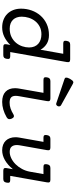

<svg xmlns="http://www.w3.org/2000/svg" viewBox="538 -1250 722 1839"><g transform="rotate(90 899.5 -330.0)"><path d="M518.1 -66.4Q534.7 -66.4 540.5 -59.1Q546.4 -51.8 543 -33.2Q540 -14.6 531.7 -7.3Q523.4 0 506.8 0H429.2Q412.6 0 406.5 -7.3Q400.4 -14.6 403.8 -33.2L410.2 -67.4Q373 -29.3 331.1 -9.3Q289.1 10.7 241.7 10.7Q202.1 10.7 169.2 -2Q136.2 -14.6 112.5 -38.3Q88.9 -62 75.7 -95.5Q62.5 -128.9 62.5 -170.9Q62.5 -223.1 79.6 -271.2Q96.7 -319.3 129.2 -356.4Q161.6 -393.6 208.5 -415.5Q255.4 -437.5 315.4 -437.5Q364.3 -437.5 399.2 -416Q434.1 -394.5 456.1 -356.4L494.6 -574.2H396Q379.4 -574.2 373.5 -581.5Q367.7 -588.9 371.1 -607.4Q374.5 -626 382.8 -633.3Q391.1 -640.6 407.7 -640.6H548.8Q565.4 -640.6 571.3 -633.3Q577.1 -626 573.7 -607.4L478 -66.4ZM254.4 -61.5Q299.8 -61.5 333.7 -78.6Q367.7 -95.7 389.9 -122.6Q412.1 -149.4 423.1 -182.4Q434.1 -215.3 434.1 -247.1Q434.1 -275.4 425 -297.4Q416 -319.3 399.4 -334.5Q382.8 -349.6 359.4 -357.4Q335.9 -365.2 307.6 -365.2Q266.6 -365.2 235.1 -348.9Q203.6 -332.5 182.4 -305.9Q161.1 -279.3 150.1 -245.4Q139.2 -211.4 139.2 -176.8Q139.2 -150.9 146.5 -129.6Q153.8 -108.4 168.5 -93.3Q183.1 -78.1 204.6 -69.8Q226.1 -61.5 254.4 -61.5Z M745.1 -384.8Q728.5 -384.8 722.9 -392.1Q717.3 -399.4 720.2 -418Q723.6 -436.5 731.9 -443.8Q740.2 -451.2 756.8 -451.2H922.9Q939.5 -451.2 945.3 -443.8Q951.2 -436.5 947.8 -418L900.9 -151.4Q899.4 -142.6 898.4 -134.3Q897.5 -126 897.5 -119.1Q897.5 -88.4 913.1 -74.5Q928.7 -60.5 962.9 -60.5Q991.2 -60.5 1018.6 -69.8Q1045.9 -79.1 1076.2 -97.7Q1088.4 -105 1099.1 -100.3Q1109.9 -95.7 1116.7 -78.6Q1123.5 -61 1119.6 -50.3Q1115.7 -39.6 1102.1 -31.7Q1027.3 10.7 955.6 10.7Q891.6 10.7 857.9 -21.7Q824.2 -54.2 824.2 -111.8Q824.2 -131.3 827.6 -149.9L868.7 -384.8ZM987.3 -553.2Q995.6 -548.3 997.8 -539.8Q1000 -531.2 996.6 -522.9Q993.2 -514.6 986.1 -509.5Q979 -504.4 969.7 -507.3L734.9 -586.9Q730 -588.4 726.6 -592Q723.1 -595.7 722.7 -601.8Q722.2 -607.9 724.9 -616.9Q727.5 -626 734.9 -639.2Q742.7 -652.8 749 -659.9Q755.4 -667 761 -669.4Q766.6 -671.9 772.2 -670.4Q777.8 -668.9 784.2 -665.5Z M1371.1 -155.8Q1370.1 -148.9 1369.4 -142.3Q1368.7 -135.7 1368.7 -129.4Q1368.7 -98.1 1384.3 -79.8Q1399.9 -61.5 1433.6 -61.5Q1464.8 -61.5 1495.8 -76.7Q1526.9 -91.8 1553 -118.2Q1579.1 -144.5 1597.9 -179.7Q1616.7 -214.8 1624 -254.9L1647 -384.8H1577.6Q1561 -384.8 1555.4 -392.1Q1549.8 -399.4 1552.7 -418Q1556.2 -436.5 1564.5 -443.8Q1572.8 -451.2 1589.4 -451.2H1701.2Q1717.8 -451.2 1723.6 -443.8Q1729.5 -436.5 1726.1 -418L1664.1 -66.4H1704.1Q1720.7 -66.4 1726.6 -59.1Q1732.4 -51.8 1729 -33.2Q1726.1 -14.6 1717.8 -7.3Q1709.5 0 1692.9 0H1614.7Q1598.1 0 1592.3 -7.3Q1586.4 -14.6 1589.8 -33.2L1600.1 -91.8Q1558.6 -41.5 1512.7 -15.4Q1466.8 10.7 1418.5 10.7Q1389.2 10.7 1366 1.7Q1342.8 -7.3 1326.9 -23.9Q1311 -40.5 1302.5 -64Q1293.9 -87.4 1293.9 -116.2Q1293.9 -125 1294.7 -134.3Q1295.4 -143.6 1297.4 -153.3L1338.4 -384.8H1298.3Q1281.7 -384.8 1276.1 -392.1Q1270.5 -399.4 1273.4 -418Q1276.9 -436.5 1285.2 -443.8Q1293.5 -451.2 1310.1 -451.2H1392.6Q1409.2 -451.2 1415 -443.8Q1420.9 -436.5 1417.5 -418Z"/></g></svg>

Font: Courier Prime
Style: Italic
Weight: 400
Monospace: yes
Designer: Alan Dague-Greene
Foundry: Quote-Unquote Apps
Version: Version 1.202